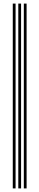

<svg xmlns="http://www.w3.org/2000/svg" viewBox="-20 -930 220 1070"><path d="M112.8 120V-910H128.2V120ZM51.2 120V-910H66.8V120ZM82 120V-910H97.5V120Z"/></svg>

Font: Big Shoulders Inline Display Thin Medium
Style: Regular
Weight: 500
Version: Version 2.002